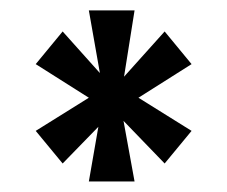

<svg xmlns="http://www.w3.org/2000/svg" viewBox="-20 -720 432 365"><path d="M148.9 -375 167 -479 99.1 -409.2 47.9 -471.2 148.9 -534.2 47.9 -598.1 99.1 -660.2 169.9 -581.1 148.9 -700.2H235.8L215.8 -574.2L293 -660.2L344.2 -598.1L243.2 -534.2L344.2 -471.2L293 -409.2L214.8 -490.2L235.8 -375Z"/></svg>

Font: Redressed
Style: Regular
Weight: 400
Designer: Astigmatic (AOETI)
Foundry: Astigmatic (AOETI)
Version: Version 1.001